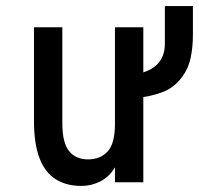

<svg xmlns="http://www.w3.org/2000/svg" viewBox="-20 -601 656 633"><path d="M248.5 12Q199 12 164 -9.8Q129 -31.5 110.5 -78.8Q92 -126 92 -204V-511H185.5V-194.5Q185.5 -131 207.5 -103.2Q229.5 -75.5 270 -75.5Q310.5 -75.5 334.8 -101.5Q359 -127.5 359 -192.5V-511H452.5V0H359V-49.5Q341 -18.5 311.2 -3.2Q281.5 12 248.5 12ZM423.5 -277V-354.5Q477 -365.5 500.2 -390.8Q523.5 -416 523.5 -456V-581H616V-486Q616 -445.5 608.5 -410Q601 -374.5 580.5 -347.5Q553.5 -310.5 512.5 -296Q471.5 -281.5 423.5 -277Z"/></svg>

Font: Overpass Mono Medium
Style: Regular
Weight: 500
Monospace: yes
Designer: Delve Withrington, Dave Bailey
Foundry: Delve Fonts LLC
Version: Version 4.000